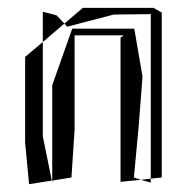

<svg xmlns="http://www.w3.org/2000/svg" viewBox="-20 -467 489 489"><path d="M333 -143 343 -272 322 -394H164L113 -250V-7L162 -15L170 -137V-377H295L287 -371V-377V-4L339 -9L321 -15ZM371 -447H191L144 -407L151 -399L270 -430L362 -431H364V-12L392 -15V-435ZM89 -360 44 -322V-104L54 2L112 -7L89 -120ZM89 -437 124 -428 144 -407 89 -360ZM339 -9 364 -12V-2ZM112 -7H113V-1Z"/></svg>

Font: Quebrada
Style: Regular
Weight: 400
Designer: deFharo
Foundry: deFharo
Version: Version 1.034 2012